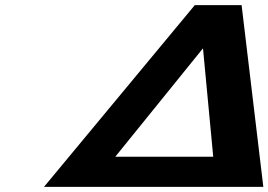

<svg xmlns="http://www.w3.org/2000/svg" viewBox="-20 -731 1050 751"><path d="M742 -711 152 0H1010L925 -711ZM431 -118 774 -542 814 -118Z"/></svg>

Font: Asimov
Style: XWidIt
Weight: 500
Designer: Google
Version: Version 2.000980; 2014